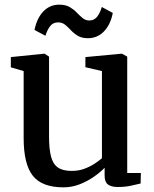

<svg xmlns="http://www.w3.org/2000/svg" viewBox="-20 -793 662 824"><path d="M485.5 9.5Q457.5 9.5 443.2 -1.2Q429 -12 429 -39V-73Q411 -54 383 -34.5Q355 -15 321.8 -2Q288.5 11 252.5 11Q160 11 120.8 -38.8Q81.5 -88.5 81.5 -200.5V-488L26.5 -504V-548L169 -562.5H171.5L190.5 -550V-207Q190.5 -154 198.8 -121.8Q207 -89.5 228 -74.5Q249 -59.5 288 -59.5Q317 -59.5 341.5 -68.5Q366 -77.5 385.2 -90Q404.5 -102.5 417.5 -114V-488L346.5 -504.5V-548L500.5 -562.5H503.5L526 -550V-50.5H584.5L583.5 -5.5Q566.5 -1.5 542 4Q517.5 9.5 485.5 9.5ZM128 -664.5Q138.5 -715.5 166.2 -744.2Q194 -773 234 -773Q261.5 -773 279 -762.8Q296.5 -752.5 309.2 -739.2Q322 -726 334.2 -715.8Q346.5 -705.5 362.5 -705Q384 -705 396.5 -720.8Q409 -736.5 417 -763L464 -737.5Q454.5 -687.5 426.2 -658.2Q398 -629 357.5 -629Q331.5 -629 314.2 -639.2Q297 -649.5 284.8 -662.8Q272.5 -676 259.8 -686.5Q247 -697 229.5 -697Q208 -697 195.5 -681.2Q183 -665.5 175 -639.5Z"/></svg>

Font: Merriweather 28pt Medium
Style: Regular
Weight: 500
Version: Version 2.100